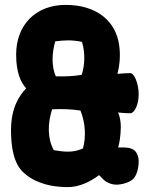

<svg xmlns="http://www.w3.org/2000/svg" viewBox="-20 -745 612 785"><path d="M486 -142H463C469 -162 473 -189 474 -225C474 -248 470 -268 463 -285C481 -283 498 -282 513 -282C529 -282 547 -316 547 -359C547 -403 529 -446 513 -446C499 -446 481 -445 460 -443C470 -480 473 -522 467 -562C453 -657 378 -725 248 -725C127 -725 46 -644 46 -522C46 -446 66 -407 87 -384C58 -353 25 -304 25 -212C25 -83 65 -48 86 -31C107 -14 158 20 258 20C301 20 347 0 385 -29L397 -17C411 -1 433 10 456 10C476 10 511 2 526 -15C536 -26 547 -50 547 -87C547 -95 545 -111 536 -123C529 -133 515 -142 486 -142ZM258 -580C275 -580 295 -578 315 -574C329 -529 327 -479 314 -439C280 -433 243 -432 208 -433C190 -475 192 -528 206 -576C223 -578 241 -580 258 -580ZM200 -131C174 -178 174 -238 193 -298C230 -300 272 -299 309 -293C330 -241 332 -182 319 -138C297 -128 277 -125 258 -125C238 -125 218 -128 200 -131Z"/></svg>

Font: Manosque
Style: Regular
Weight: 400
Designer: Ariel Martín Pérez
Foundry: Ariel Martín Pérez
Version: Version 1.005;hotconv 1.0.109;makeotfexe 2.5.65596